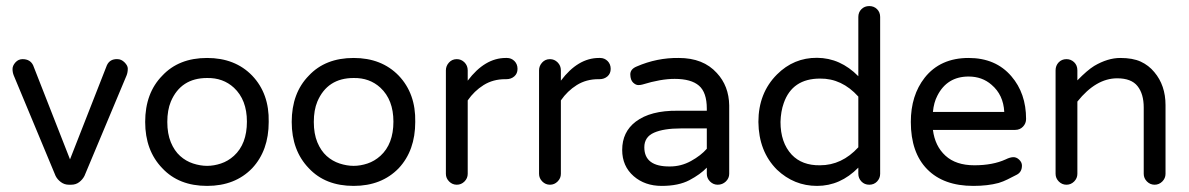

<svg xmlns="http://www.w3.org/2000/svg" viewBox="-20 -608 3939 636"><path d="M334 -391.6Q343.8 -413.1 369.1 -412.1Q381.8 -412.1 392.6 -401.4Q403.3 -390.6 403.3 -380.9Q403.3 -368.2 399.4 -358.4L259.8 -25.4Q253.9 -13.7 242.7 -4.9Q231.4 3.9 215.8 3.9H208Q193.4 3.9 181.6 -4.9Q169.9 -13.7 164.1 -25.4L25.4 -358.4Q21.5 -368.2 21.5 -379.4Q21.5 -390.6 31.2 -401.4Q41 -412.1 54.7 -412.1Q80.1 -412.1 89.8 -391.6L211.9 -80.1Z M666 -416Q758.8 -416 815.4 -357.4Q872.1 -297.9 870.1 -204.1Q870.1 -109.4 815.4 -50.8Q758.8 7.8 666 7.8Q572.3 7.8 517.6 -50.8Q460.9 -109.4 460.9 -204.1Q460.9 -299.8 517.6 -357.4Q572.3 -416 666 -416ZM754.9 -91.8Q797.9 -130.9 797.9 -205.1Q797.9 -277.3 754.9 -317.4Q718.8 -350.6 666 -349.6Q579.1 -349.6 545.9 -271.5Q534.2 -243.2 534.2 -204.1Q534.2 -165 545.9 -136.7Q557.6 -108.4 576.7 -91.3Q595.7 -74.2 619.6 -66.4Q643.6 -58.6 666 -58.6Q688.5 -58.6 711.9 -66.4Q735.4 -74.2 754.9 -91.8Z M1151.4 -416Q1244.1 -416 1300.8 -357.4Q1357.4 -297.9 1355.5 -204.1Q1355.5 -109.4 1300.8 -50.8Q1244.1 7.8 1151.4 7.8Q1057.6 7.8 1002.9 -50.8Q946.3 -109.4 946.3 -204.1Q946.3 -299.8 1002.9 -357.4Q1057.6 -416 1151.4 -416ZM1240.2 -91.8Q1283.2 -130.9 1283.2 -205.1Q1283.2 -277.3 1240.2 -317.4Q1204.1 -350.6 1151.4 -349.6Q1064.5 -349.6 1031.2 -271.5Q1019.5 -243.2 1019.5 -204.1Q1019.5 -165 1031.2 -136.7Q1043 -108.4 1062 -91.3Q1081.1 -74.2 1105 -66.4Q1128.9 -58.6 1151.4 -58.6Q1173.8 -58.6 1197.3 -66.4Q1220.7 -74.2 1240.2 -91.8Z M1529.3 -340.8Q1585.9 -416 1655.3 -416H1659.2Q1673.8 -416 1684.1 -405.8Q1694.3 -395.5 1694.3 -379.9Q1694.3 -364.3 1683.6 -355Q1672.9 -345.7 1657.2 -345.7H1653.3Q1613.3 -345.7 1582 -326.2Q1550.8 -306.6 1529.3 -275.4V-32.2Q1529.3 -17.6 1518.6 -6.8Q1507.8 3.9 1493.2 3.9Q1478.5 3.9 1467.8 -6.8Q1457 -17.6 1457 -32.2V-375Q1457 -389.6 1467.3 -400.9Q1477.5 -412.1 1493.2 -412.1Q1507.8 -412.1 1518.6 -401.4Q1529.3 -390.6 1529.3 -375Z M1837.9 -340.8Q1894.5 -416 1963.9 -416H1967.8Q1982.4 -416 1992.7 -405.8Q2002.9 -395.5 2002.9 -379.9Q2002.9 -364.3 1992.2 -355Q1981.4 -345.7 1965.8 -345.7H1961.9Q1921.9 -345.7 1890.6 -326.2Q1859.4 -306.6 1837.9 -275.4V-32.2Q1837.9 -17.6 1827.1 -6.8Q1816.4 3.9 1801.8 3.9Q1787.1 3.9 1776.4 -6.8Q1765.6 -17.6 1765.6 -32.2V-375Q1765.6 -389.6 1775.9 -400.9Q1786.1 -412.1 1801.8 -412.1Q1816.4 -412.1 1827.1 -401.4Q1837.9 -390.6 1837.9 -375Z M2088.9 -387.7Q2156.2 -417 2228.5 -416Q2309.6 -416 2354.5 -366.2Q2394.5 -323.2 2395.5 -258.8V-32.2Q2395.5 -17.6 2384.3 -6.8Q2373 3.9 2357.4 3.9Q2342.8 3.9 2332 -6.8Q2321.3 -17.6 2321.3 -32.2V-52.7Q2299.8 -30.3 2263.7 -11.2Q2227.5 7.8 2171.9 7.8Q2116.2 7.8 2079.1 -24.4Q2041 -57.6 2041 -111.3Q2041 -170.9 2085.9 -205.1Q2134.8 -242.2 2224.6 -241.2H2321.3V-248Q2321.3 -301.8 2295.4 -324.2Q2269.5 -346.7 2214.8 -346.7Q2168.9 -346.7 2108.4 -328.1Q2102.5 -326.2 2094.2 -326.2Q2085.9 -326.2 2077.1 -334.5Q2068.4 -342.8 2067.9 -360.8Q2067.4 -378.9 2088.9 -387.7ZM2114.3 -120.1Q2114.3 -55.7 2199.2 -56.6Q2236.3 -56.6 2269 -74.7Q2301.8 -92.8 2321.3 -115.2V-182.6H2235.4Q2178.7 -182.6 2146.5 -168.5Q2114.3 -154.3 2114.3 -120.1Z M2823.2 -52.7Q2763.7 7.8 2686.5 7.8Q2610.4 7.8 2553.7 -45.9Q2493.2 -106.4 2492.2 -204.1Q2492.2 -299.8 2553.7 -361.3Q2609.4 -417 2686.5 -416.5Q2763.7 -416 2823.2 -355.5V-551.8Q2823.2 -567.4 2833.5 -577.6Q2843.8 -587.9 2859.4 -587.9Q2875 -587.9 2885.3 -577.6Q2895.5 -567.4 2895.5 -551.8V-32.2Q2895.5 -17.6 2885.3 -6.8Q2875 3.9 2859.4 3.9Q2843.8 3.9 2833.5 -6.8Q2823.2 -17.6 2823.2 -32.2ZM2823.2 -288.1Q2768.6 -348.6 2696.3 -347.7Q2604.5 -347.7 2576.2 -266.6Q2566.4 -239.3 2565.4 -204.1Q2565.4 -135.7 2602.5 -95.7Q2636.7 -59.6 2696.3 -60.5Q2768.6 -60.5 2823.2 -120.1Z M3311.5 -80.1Q3325.2 -86.9 3335.9 -87.4Q3346.7 -87.9 3356 -79.1Q3365.2 -70.3 3365.2 -59.6Q3365.2 -38.1 3348.1 -29.3Q3331.1 -20.5 3317.4 -13.7Q3303.7 -6.8 3288.1 -2Q3252 7.8 3204.1 7.8Q3105.5 7.8 3051.3 -47.4Q2997.1 -102.5 2997.1 -204.1Q2997.1 -292 3043 -350.6Q3094.7 -416 3188.5 -416Q3278.3 -416 3330.1 -355.5Q3378.9 -298.8 3378.9 -213.9Q3378.9 -199.2 3368.7 -188.5Q3358.4 -177.7 3342.8 -177.7H3070.3Q3077.1 -124 3111.8 -92.3Q3146.5 -60.5 3207.5 -60.5Q3268.6 -60.5 3311.5 -80.1ZM3188.5 -354.5Q3117.2 -354.5 3085 -291Q3073.2 -268.6 3070.3 -237.3H3306.6Q3303.7 -293.9 3264.6 -327.1Q3233.4 -354.5 3188.5 -354.5Z M3680.7 -348.6Q3610.4 -348.6 3548.8 -271.5V-32.2Q3548.8 -17.6 3538.1 -6.8Q3527.3 3.9 3512.7 3.9Q3498 3.9 3487.3 -6.8Q3476.6 -17.6 3476.6 -32.2V-375Q3476.6 -390.6 3486.8 -401.4Q3497.1 -412.1 3512.7 -412.1Q3527.3 -412.1 3538.1 -401.9Q3548.8 -391.6 3548.8 -375V-341.8Q3581.1 -375 3604.5 -389.6Q3649.4 -416 3690.9 -416Q3732.4 -416 3758.8 -403.8Q3785.2 -391.6 3803.7 -369.1Q3840.8 -325.2 3840.8 -259.8V-32.2Q3840.8 -17.6 3830.1 -6.8Q3819.3 3.9 3804.7 3.9Q3790 3.9 3779.3 -6.8Q3768.6 -17.6 3768.6 -32.2V-252Q3768.6 -296.9 3748 -322.8Q3727.5 -348.6 3680.7 -348.6Z"/></svg>

Font: NTR
Style: Regular
Weight: 400
Designer: Purushoth Kumar Guthula
Foundry: Silicon Andhra, USA.
Version: Version 1.0.5; ttfautohint (v1.2.25-373a) -l 7 -r 28 -G 50 -